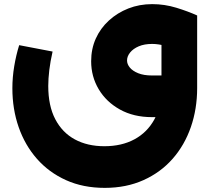

<svg xmlns="http://www.w3.org/2000/svg" viewBox="-20 -568 1028 931"><path d="M488 343Q383 343 300 305.5Q217 268 159 202Q101 136 70.5 48.5Q40 -39 40 -140Q40 -193 49 -247Q58 -301 73 -349L235 -318Q224 -270 219 -228Q214 -186 214 -151Q214 -55 248 10Q282 75 343 108Q404 141 486 141Q570 141 632 107.5Q694 74 728.5 11Q763 -52 763 -141V-519L936 -493V-141Q936 -40 905.5 48Q875 136 817 202Q759 268 675.5 305.5Q592 343 488 343ZM717 0Q628 0 561.5 -37Q495 -74 458.5 -135.5Q422 -197 422 -271Q422 -331 444.5 -381Q467 -431 508 -468.5Q549 -506 602.5 -527Q656 -548 718 -548Q778 -548 835 -530.5Q892 -513 936 -493L866 -314Q779 -355 718 -355Q680 -355 653 -343.5Q626 -332 611 -313.5Q596 -295 596 -275Q596 -257 609.5 -240.5Q623 -224 650 -213Q677 -202 717 -202H881V0Z"/></svg>

Font: Alexandria ExtraBold
Style: Regular
Weight: 800
Designer: Mohamed Gaber
Foundry: Kief Type Foundry
Version: Version 5.100